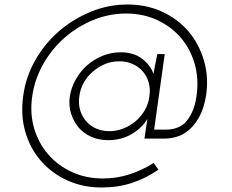

<svg xmlns="http://www.w3.org/2000/svg" viewBox="-20 -615 1030 852"><path d="M894 -188Q884 -131 863.5 -95Q843 -59 817 -37Q792 -16 764 -8Q736 0 710 0H621L627 -41Q629 -52 630.5 -63.5Q632 -75 634 -87Q611 -48 565 -20.5Q519 7 460 7Q419 7 385 -8Q351 -23 328 -50Q306 -77 295 -112Q284 -147 290 -188Q296 -227 316.5 -263Q337 -299 367 -325.5Q397 -352 435.5 -367.5Q474 -383 515 -383Q573 -383 610.5 -354.5Q648 -326 661 -287Q665 -308 669 -330Q673 -352 678 -375H711L664 -40H720Q742 -40 762.5 -47Q783 -54 800 -69Q818 -87 832 -116.5Q846 -146 852 -188Q863 -264 844 -331Q825 -398 782 -448Q740 -497 677.5 -526Q615 -555 540 -555Q464 -555 393.5 -526Q323 -497 267 -448Q210 -398 172 -331Q134 -264 123 -188Q112 -112 131.5 -45.5Q151 21 194 70Q236 119 298.5 148Q361 177 437 177Q498 177 555 158.5Q612 140 662 108Q668 116 672.5 123Q677 130 683 138Q628 176 566 196.5Q504 217 431 217Q347 217 277.5 185Q208 153 161 98Q113 43 92 -31Q71 -105 83 -189Q94 -273 136 -347Q178 -421 241 -476Q305 -531 383 -563Q461 -595 546 -595Q630 -595 699.5 -563Q769 -531 816 -476Q863 -421 885 -346.5Q907 -272 894 -188ZM332 -188Q327 -154 336 -125Q345 -96 364 -75Q382 -55 408 -44Q434 -33 466 -33Q498 -33 528 -45Q558 -57 583 -78Q607 -99 623 -127Q639 -155 643 -188Q648 -221 639.5 -250Q631 -279 612 -300Q594 -320 567.5 -331.5Q541 -343 510 -343Q476 -343 446.5 -331Q417 -319 393 -298Q368 -277 352 -248.5Q336 -220 332 -188Z"/></svg>

Font: Josefin Slab
Style: Italic
Weight: 400
Italic angle: -12°
Designer: Santiago Orozco
Foundry: Typemade
Version: Version 2.000